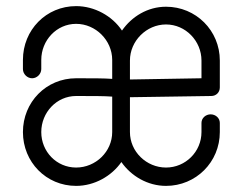

<svg xmlns="http://www.w3.org/2000/svg" viewBox="-20 -606 794 628"><path d="M229 -586C131 -586 55 -508 55 -410V-380C55 -364 69 -350 85 -350C101 -350 115 -364 115 -380V-410C115 -474 165 -528 229 -528C293 -528 347 -474 347 -410V-348C321 -350 281 -350 229 -350C131 -350 55 -272 55 -174C55 -76 131 2 229 2C289 2 345 -30 377 -76C409 -30 463 2 523 2C621 2 699 -76 699 -174V-204C699 -220 685 -232 669 -232C653 -232 639 -220 639 -204V-174C639 -110 587 -58 523 -58C459 -58 405 -110 405 -174V-288L671 -292C687 -292 699 -304 699 -320V-408C699 -506 621 -584 523 -584C463 -584 411 -552 379 -506C347 -554 289 -586 229 -586ZM523 -526C587 -526 639 -472 639 -408V-350L405 -346V-408C405 -472 459 -526 523 -526ZM229 -292C283 -292 321 -292 347 -290V-174C347 -110 293 -58 229 -58C165 -58 115 -110 115 -174C115 -238 165 -292 229 -292Z"/></svg>

Font: bauhaus_2017
Style: _regular
Weight: 400
Version: Version 1.0